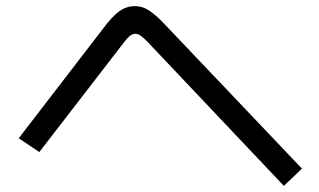

<svg xmlns="http://www.w3.org/2000/svg" viewBox="-20 -654 1040 625"><path d="M963 -105 904 -49 461 -517Q448 -530 439 -537Q430 -544 421 -544Q412 -544 404 -538Q396 -532 385 -518L108 -159L41 -204L318 -564Q343 -598 366.5 -616Q390 -634 419 -634Q445 -634 468 -618Q491 -602 518 -573Z"/></svg>

Font: Murecho Thin
Style: Regular
Weight: 400
Version: Version 1.010